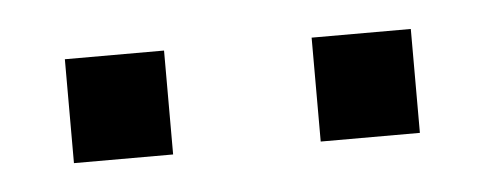

<svg xmlns="http://www.w3.org/2000/svg" viewBox="-25 -625 410 162"><g transform="rotate(-5 180.0 -544.0)"><path d="M242 -588H326V-500H242ZM33 -588H117V-500H33Z"/></g></svg>

Font: Overused Grotesk
Style: Italic
Weight: 400
Italic angle: -10°
Version: Version 0.003